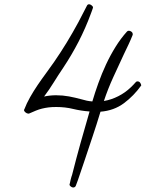

<svg xmlns="http://www.w3.org/2000/svg" viewBox="-20 -792 666 878"><path d="M626 -401.4Q591.8 -353.5 546.4 -319.8Q501 -286.1 439.5 -281.2Q421.9 -222.7 402.8 -166Q383.8 -109.4 364.3 -50.8Q354.5 -23.4 345.7 3.9Q336.9 31.2 326.2 58.6Q322.3 65.4 314.5 65.4Q309.6 65.4 303.7 61Q297.9 56.6 297.9 51.8L299.8 44.9Q300.8 39.1 302.7 31.2Q304.7 23.4 306.6 16.6Q308.6 9.8 309.6 7.8Q328.1 -65.4 348.1 -137.2Q368.2 -209 389.6 -282.2Q349.6 -285.2 314 -293.9Q278.3 -302.7 237.3 -302.7Q216.8 -302.7 201.7 -300.8Q186.5 -298.8 172.4 -295.4Q158.2 -292 144 -286.1Q129.9 -280.3 112.3 -272.5H109.4Q103.5 -272.5 96.7 -277.8Q89.8 -283.2 89.8 -289.1Q89.8 -291 90.8 -291Q101.6 -319.3 117.7 -347.7Q133.8 -376 152.3 -403.3Q170.9 -430.7 190.4 -457Q210 -483.4 227.5 -508.8Q257.8 -552.7 285.2 -597.7Q312.5 -642.6 337.9 -689.5Q348.6 -709 357.9 -728Q367.2 -747.1 377.9 -766.6Q380.9 -772.5 387.7 -772.5Q392.6 -772.5 398.9 -767.6Q405.3 -762.7 405.3 -757.8L404.3 -753.9Q402.3 -749 400.9 -744.1Q399.4 -739.3 397.5 -734.9Q395.5 -730.5 395.5 -729.5Q371.1 -663.1 339.4 -601.6Q307.6 -540 268.6 -481.4Q246.1 -448.2 225.6 -415Q205.1 -381.8 181.6 -350.6Q209 -356.4 236.3 -356.4Q266.6 -356.4 295.4 -351.1Q324.2 -345.7 352.5 -337.9Q365.2 -334 377.4 -331.5Q389.6 -329.1 402.3 -328.1Q414.1 -368.2 429.7 -411.6Q445.3 -455.1 464.8 -497.1Q484.4 -539.1 508.3 -577.6Q532.2 -616.2 560.5 -647.5Q563.5 -651.4 569.3 -651.4Q575.2 -651.4 581.1 -647Q586.9 -642.6 586.9 -635.7V-632.8Q578.1 -610.4 567.9 -588.9Q557.6 -567.4 546.9 -544.9Q522.5 -492.2 498 -439Q473.6 -385.7 455.1 -330.1Q489.3 -335.9 521 -352.1Q552.7 -368.2 578.1 -392.6Q584 -397.5 589.4 -403.8Q594.7 -410.2 600.6 -416Q603.5 -419.9 608.4 -419.9Q616.2 -419.9 620.6 -414.1Q625 -408.2 626 -401.4Z"/></svg>

Font: Calligraffitti
Style: Regular
Weight: 400
Designer: Dathan Boardman
Foundry: Open Window
Version: Version 1.001